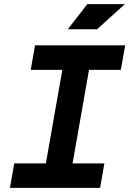

<svg xmlns="http://www.w3.org/2000/svg" viewBox="-20 -914 629 934"><path d="M28.3 0H466.8L487.8 -119.1H333L413.1 -574.2H567.9L588.9 -693.4H150.4L129.4 -574.2H283.2L203.1 -119.1H49.3ZM309.6 -771.5H452.1L587.4 -894H404.8Z"/></svg>

Font: Cascadia Mono PL
Style: Bold Italic
Weight: 700
Italic angle: -10°
Monospace: yes
Designer: Aaron Bell
Foundry: Saja Typeworks
Version: Version 2404.023